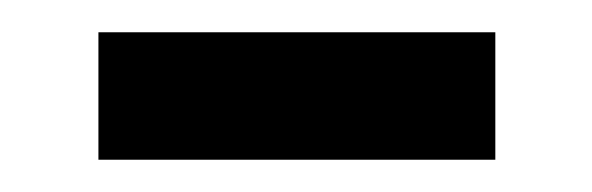

<svg xmlns="http://www.w3.org/2000/svg" viewBox="-20 -319 367 119"><path d="M41 -220V-299H287V-220Z"/></svg>

Font: Source Serif 4 Medium
Style: Regular
Weight: 500
Designer: Frank Grießhammer
Foundry: Adobe Systems Incorporated
Version: Version 4.004;hotconv 1.0.116;makeotfexe 2.5.65601